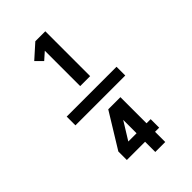

<svg xmlns="http://www.w3.org/2000/svg" viewBox="-283 -884 1117 1117"><g transform="rotate(-45 275.0 -325.5)"><path d="M70 -289V-361H480V-289ZM251 -431V-722L206 -682L165 -723L251 -800H333V-431ZM289 149V65H139V-5L271 -220H371V-5H405V65H371V149ZM289 -5V-115L221 -5Z"/></g></svg>

Font: Lode Term
Style: Bold
Weight: 700
Monospace: yes
Designer: Belleve Invis
Foundry: Belleve Invis
Version: Version 29.2.0